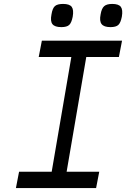

<svg xmlns="http://www.w3.org/2000/svg" viewBox="-20 -957 658 977"><path d="M292 -819Q259 -819 247 -834Q235 -849 242 -884Q247 -915 259.5 -926Q272 -937 301 -937Q334 -937 345 -922Q356 -907 350 -872Q344 -841 332 -830Q320 -819 292 -819ZM542 -819Q509 -819 497 -834.5Q485 -850 492 -884Q497 -914 510 -925.5Q523 -937 551 -937Q584 -937 595 -922Q606 -907 600 -872Q594 -841 582 -830Q570 -819 542 -819ZM61 0 77 -83H243L343 -667H177L193 -750H601L585 -667H419L319 -83H485L469 0Z"/></svg>

Font: Hermit LightItalic
Style: Regular
Weight: 300
Italic angle: -10°
Designer: Pablo Caro
Version: Version 2.000;PS 002.000;hotconv 1.0.88;makeotf.lib2.5.64775